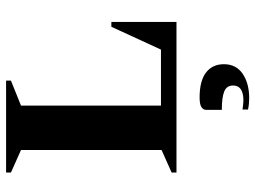

<svg xmlns="http://www.w3.org/2000/svg" viewBox="-124 -476 839 631"><g transform="rotate(-90 295.5 -160.5)"><path d="M44 0V-16L118 -49V-511L44 -544V-560H346V-544L264 -511V-51H448L523 -214H539V0ZM288 239Q280 239 269.5 238Q259 237 251 235V217Q259 218 267 219Q275 220 280 220Q330 220 330 186Q330 165 310.5 157Q291 149 250 149V97Q250 88 259 82Q268 76 291 76Q345 76 372.5 97Q400 118 400 156Q400 196 368.5 217.5Q337 239 288 239Z"/></g></svg>

Font: Spectral SC
Style: Bold
Weight: 700
Designer: Jean-Baptiste Levee
Foundry: Production Type
Version: Version 2.001